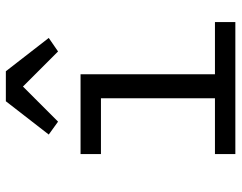

<svg xmlns="http://www.w3.org/2000/svg" viewBox="-102 -702 805 640"><g transform="rotate(-90 300.0 -382.5)"><path d="M106 -68H292V-448H106V-516H372V-68H546V0H106ZM382 -765 493 -622 448 -591 331 -708 214 -591 171 -622 282 -765Z"/></g></svg>

Font: iA Writer Duo V
Style: Regular
Weight: 400
Designer: Mike Abbink, Paul van der Laan, Pieter van Rosmalen, Oliver Reichenstein
Foundry: Information Architects Inc.
Version: Version 2.000